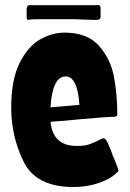

<svg xmlns="http://www.w3.org/2000/svg" viewBox="-20 -729 522 771"><path d="M25 -297Q25 -409 59 -476.5Q93 -544 141.5 -571Q190 -598 239 -598Q331 -598 377.5 -545Q424 -492 437.5 -421.5Q451 -351 451 -269Q451 -262 441 -260Q408 -260 289 -249Q270 -247 243 -244.5Q216 -242 183 -240Q192 -143 288 -143Q320 -143 337.5 -149Q355 -155 394 -174Q401 -174 406.5 -166Q412 -158 422 -133Q425 -128 429.5 -114Q434 -100 438 -93Q457 -45 456 -43Q454 -39 445 -32Q424 -11 377.5 5.5Q331 22 275 22Q125 22 75 -79.5Q25 -181 25 -297ZM299 -308Q291 -422 244 -422Q216 -422 201 -389.5Q186 -357 183 -298ZM87 -662V-689Q87 -699 89.5 -703.5Q92 -708 98 -708H366L373 -709Q380 -709 382 -705Q384 -701 384 -692V-662Q384 -655 380 -652Q376 -649 362 -649L326 -650Q292 -652 278 -652H146Q100 -652 95 -649Q90 -649 88.5 -652Q87 -655 87 -662Z"/></svg>

Font: Barriecito
Style: Regular
Weight: 400
Designer: Pablo Cosgaya & Sergio Jiménez
Foundry: Pablo Cosgaya & Sergio Jiménez
Version: Version 1.001